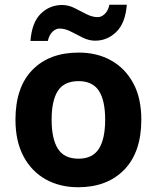

<svg xmlns="http://www.w3.org/2000/svg" viewBox="-20 -777 659 807"><path d="M574 -274Q574 -138 502.5 -64Q431 10 308 10Q232 10 172.5 -23Q113 -56 79 -119.5Q45 -183 45 -274Q45 -410 116 -483Q187 -556 311 -556Q388 -556 447 -523Q506 -490 540 -427.5Q574 -365 574 -274ZM197 -274Q197 -193 223.5 -151.5Q250 -110 310 -110Q369 -110 395.5 -151.5Q422 -193 422 -274Q422 -355 395.5 -395.5Q369 -436 310 -436Q250 -436 223.5 -395.5Q197 -355 197 -274ZM108 -605Q114 -683 151.5 -719.5Q189 -756 241 -756Q268 -756 293.5 -743Q319 -730 343.5 -717.5Q368 -705 391 -705Q406 -705 420 -718Q434 -731 440 -757H513Q507 -680 469 -643Q431 -606 380 -606Q354 -606 328.5 -618.5Q303 -631 278.5 -644Q254 -657 230 -657Q215 -657 201 -644Q187 -631 181 -605Z"/></svg>

Font: Noto Sans Adlam
Style: Regular
Weight: 400
Designer: Mark Jamra, Neil Patel
Foundry: JamraPatel LLC
Version: Version 3.001